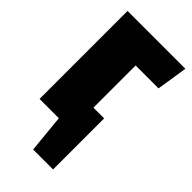

<svg xmlns="http://www.w3.org/2000/svg" viewBox="-223 -592 824 824"><g transform="rotate(45 189.0 -180.5)"><path d="M356 -393H217V-137H282V173H161L144 0H27V-534H378Z"/></g></svg>

Font: Fira Sans Extra Condensed Black
Style: Regular
Weight: 900
Width: 1
Designer: Carrois Corporate & Edenspiekermann AG
Foundry: Carrois Corporate GbR & Edenspiekermann AG
Version: Version 4.203